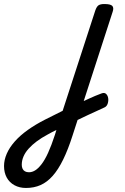

<svg xmlns="http://www.w3.org/2000/svg" viewBox="-283 -535 619 953"><path d="M80 -8Q100 -18 119 -27Q138 -36 155.5 -44Q173 -52 189.5 -59Q206 -66 220 -71Q235 -77 243.5 -69Q252 -61 254 -47.5Q256 -34 251.5 -20.5Q247 -7 236 -2Q216 7 196 16.5Q176 26 154.5 35.5Q133 45 112.5 55.5Q92 66 70 76ZM-154 398Q-186 398 -211 384.5Q-236 371 -249.5 346.5Q-263 322 -263 289Q-263 259 -249.5 228Q-236 197 -209.5 167Q-183 137 -145 110Q-107 83 -60 59Q-38 48 -16 37Q6 26 28 15L190 -483Q197 -503 206.5 -509Q216 -515 235 -515Q266 -515 274.5 -505.5Q283 -496 276 -476L77 138Q55 207 30.5 257Q6 307 -21.5 338Q-49 369 -81.5 383.5Q-114 398 -154 398ZM-139 320Q-124 320 -109 311Q-94 302 -77.5 281Q-61 260 -44.5 224Q-28 188 -10 133L-3 110Q-14 115 -25 121Q-36 127 -47 133Q-77 149 -100.5 166.5Q-124 184 -141 203Q-158 222 -166.5 242Q-175 262 -175 283Q-175 294 -171 302.5Q-167 311 -159 315.5Q-151 320 -139 320Z"/></svg>

Font: Playwrite HR
Style: Regular
Weight: 400
Designer: Veronika Burian, José Scaglione
Foundry: TypeTogether
Version: Version 1.002